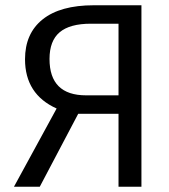

<svg xmlns="http://www.w3.org/2000/svg" viewBox="-20 -709 640 729"><path d="M517 -689V0H430V-277H277L131 0H33L195 -297Q75 -351 75 -484Q75 -582 142 -635.5Q209 -689 336 -689ZM430 -619H325Q245 -619 206.5 -586.5Q168 -554 168 -485Q168 -347 307 -347H430Z"/></svg>

Font: Fira Mono
Style: Regular
Weight: 400
Designer: Carrois Corporate & Edenspiekermann AG
Foundry: Carrois Corporate GbR & Edenspiekermann AG
Version: Version 3.206;PS 003.206;hotconv 1.0.70;makeotf.lib2.5.58329